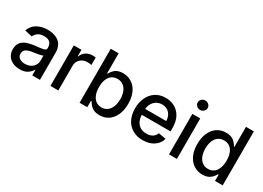

<svg xmlns="http://www.w3.org/2000/svg" viewBox="-16 -1492 3072 2240"><g transform="rotate(30 1520.5 -372.0)"><path d="M255 -317.1Q291.9 -321.4 318 -324.2Q344.1 -327.1 360.6 -331.5Q377.1 -335.9 384.9 -343.9Q392.8 -351.9 392.8 -366.5V-369Q392.8 -416.9 367.4 -441.8Q342 -466.6 289.1 -466.6Q235.4 -466.6 204.9 -443.2Q174 -419.7 162.3 -390.6L62.5 -413.4Q89.1 -487.6 151.6 -520.2Q213.8 -552.6 287.6 -552.6Q303.6 -552.6 321.4 -550.8Q339.1 -549 357.1 -544.9Q375 -540.8 392.6 -534.1Q410.2 -527.3 426.1 -517Q442.5 -506.7 456 -492.5Q469.5 -478.3 479 -459.3Q488.6 -440.3 494 -416.2Q499.3 -392 499.3 -362.2V0H395.6V-74.6H391.3Q376.1 -44.4 337 -16Q298.3 12.1 230.1 12.1Q191.4 12.1 157.7 1.2Q123.9 -9.6 99.1 -30.7Q74.2 -51.8 60 -82.9Q45.8 -114 45.8 -154.1Q45.8 -185.4 54.2 -208.6Q62.5 -231.9 77.2 -248.9Q92 -266 111.9 -277.7Q131.7 -289.4 155 -297.1Q178.3 -304.7 203.8 -309.3Q229.4 -313.9 255 -317.1ZM149.9 -152.7Q149.9 -131 158.7 -115.8Q167.6 -100.5 182.4 -91.1Q197.1 -81.7 215.6 -77.4Q234 -73.2 253.2 -73.2Q286.6 -73.2 312.5 -83.5Q338.4 -93.8 356.4 -110.8Q374.3 -127.8 383.7 -150.2Q393.1 -172.6 393.1 -196.7V-267Q389.6 -263.5 380.3 -260.1Q371.1 -256.7 358.8 -253.9Q346.6 -251.1 332.6 -248.6Q318.5 -246.1 305.2 -244.1Q291.9 -242.2 280.4 -240.6Q268.8 -239 261.7 -237.9Q216.3 -232.6 182.9 -213.8Q149.9 -195.3 149.9 -152.7Z M640.6 -545.5H743.3V-458.8H748.9Q756.4 -481.5 770.2 -499.1Q784.1 -516.7 802.4 -528.8Q820.7 -540.8 842.3 -547.2Q864 -553.6 887.4 -553.6Q892.8 -553.6 899 -553.4Q905.2 -553.3 911.4 -553.1Q917.6 -552.9 923.1 -552.4Q928.6 -551.8 932.5 -551.1V-449.6Q929.3 -450.6 923.5 -451.7Q917.6 -452.8 910.2 -453.8Q902.7 -454.9 894.2 -455.4Q885.7 -456 877.1 -456Q849.8 -456 826 -447.3Q802.2 -438.6 784.6 -422.6Q767 -406.6 756.9 -383.9Q746.8 -361.2 746.8 -333.1V0H640.6Z M1033.4 -727.3H1139.6V-457H1146Q1150.9 -465.6 1157.7 -475.3Q1164.4 -485.1 1172.9 -496.4Q1181.5 -507.8 1193.4 -517.9Q1205.3 -528.1 1221.1 -535.9Q1236.9 -543.7 1257.1 -548.1Q1277.3 -552.6 1302.6 -552.6Q1368.3 -552.6 1420.5 -519.2Q1446.4 -502.5 1467 -478.3Q1487.6 -454.2 1502 -422.9Q1516.3 -391.7 1524 -353.9Q1531.6 -316.1 1531.6 -271.7Q1531.6 -184.3 1502.1 -120.4Q1471.9 -55.4 1421.5 -22.4Q1371.1 10.7 1303.6 10.7Q1275.6 10.7 1252.7 4.8Q1229.8 -1.1 1210.8 -12.8Q1191.8 -24.5 1176 -42.4Q1160.2 -60.4 1146 -84.9H1137.1V0H1033.4ZM1279.8 -79.9Q1315.7 -79.9 1342.7 -94.6Q1369.7 -109.4 1387.8 -135.3Q1405.9 -161.2 1415.1 -196.6Q1424.4 -231.9 1424.4 -272.7Q1424.4 -313.2 1415.3 -348Q1406.2 -382.8 1388.1 -408.2Q1370 -433.6 1343 -448Q1316.1 -462.4 1279.8 -462.4Q1252.8 -462.4 1231.9 -454.7Q1210.9 -447.1 1195.1 -433.8Q1179.3 -420.5 1168.3 -402.2Q1157.3 -383.9 1150.4 -362.9Q1143.5 -342 1140.4 -318.9Q1137.4 -295.8 1137.4 -272.7Q1137.4 -250 1140.6 -226.9Q1143.8 -203.8 1150.7 -182.4Q1157.7 -160.9 1168.7 -142.2Q1179.7 -123.6 1195.5 -109.7Q1211.3 -95.9 1232.2 -87.9Q1253.2 -79.9 1279.8 -79.9Z M1626.1 -269.2Q1626.1 -307.2 1633.3 -342.9Q1640.6 -378.6 1654.8 -410Q1669 -441.4 1690.2 -467.7Q1711.3 -494 1739.3 -512.8Q1767.4 -531.6 1802.2 -542.1Q1837 -552.6 1878.2 -552.6Q1911.2 -552.6 1941.4 -545.5Q1971.6 -538.4 1998 -524Q2024.5 -509.6 2046.5 -488.1Q2068.5 -466.6 2085.2 -437.5Q2119.7 -377.5 2119.7 -278.4V-240.8H1731.9Q1733 -205.3 1743.3 -175.1Q1753.6 -144.9 1772.9 -123Q1792.3 -101.2 1820.7 -89Q1849.1 -76.7 1886.7 -76.7Q1933.6 -76.7 1965.9 -96.2Q1998.2 -115.8 2012.4 -154.5L2112.9 -136.4Q2094.8 -70 2034.8 -29.5Q1974.8 11 1885.7 11Q1825.6 11 1777.5 -9.1Q1729.4 -29.1 1695.7 -65.7Q1661.9 -102.3 1644 -154.1Q1626.1 -206 1626.1 -269.2ZM1732.2 -320.3H2015.6Q2015.3 -351.2 2005.9 -377.5Q1996.4 -403.8 1978.9 -423.3Q1961.3 -442.8 1936.1 -453.8Q1910.9 -464.8 1878.9 -464.8Q1846.6 -464.8 1820.3 -453.1Q1794 -441.4 1775 -421.5Q1756 -401.6 1745 -375.4Q1734 -349.1 1732.2 -320.3Z M2237.9 0V-545.5H2344.1V0ZM2224.4 -692.8Q2224.4 -706.7 2229.9 -718.2Q2235.4 -729.8 2244.7 -738.3Q2253.9 -746.8 2266.2 -751.6Q2278.4 -756.4 2291.5 -756.4Q2305 -756.4 2317.1 -751.6Q2329.2 -746.8 2338.4 -738.3Q2347.7 -729.8 2353.2 -718.2Q2358.7 -706.7 2358.7 -692.8Q2358.7 -679.3 2353.2 -667.8Q2347.7 -656.2 2338.2 -647.7Q2328.8 -639.2 2316.8 -634.4Q2304.7 -629.6 2291.5 -629.6Q2278.4 -629.6 2266.3 -634.4Q2254.3 -639.2 2245 -647.7Q2235.8 -656.2 2230.1 -667.8Q2224.4 -679.3 2224.4 -692.8Z M2492.9 -422.9Q2523.1 -487.2 2573.9 -519.9Q2624.6 -552.6 2691.8 -552.6Q2720.2 -552.6 2743.1 -546.9Q2766 -541.2 2784.8 -529.5Q2803.6 -517.8 2819.2 -499.8Q2834.9 -481.9 2848.7 -457H2855.1V-727.3H2961.3V0H2857.6V-84.9H2848.7Q2822.8 -37.3 2785 -13.3Q2747.2 10.7 2691.1 10.7Q2625.4 10.7 2573.5 -23.1Q2521.7 -56.8 2492.4 -119.9Q2463.1 -182.9 2463.1 -271.7Q2463.1 -360.1 2492.9 -422.9ZM2714.5 -79.9Q2741.5 -79.9 2762.4 -87.9Q2783.4 -95.9 2799.2 -109.6Q2815 -123.2 2826 -141.9Q2837 -160.5 2843.9 -182Q2850.9 -203.5 2853.9 -226.7Q2856.9 -250 2856.9 -272.7Q2856.9 -307.5 2849.8 -341.4Q2842.7 -375.4 2826.2 -402.3Q2809.7 -429.3 2782.3 -445.8Q2755 -462.4 2714.5 -462.4Q2678.6 -462.4 2651.6 -448Q2624.6 -433.6 2606.5 -408.2Q2588.4 -382.8 2579.4 -348Q2570.3 -313.2 2570.3 -272.7Q2570.3 -231.9 2579.5 -196.6Q2588.8 -161.2 2606.9 -135.3Q2625 -109.4 2652 -94.6Q2679 -79.9 2714.5 -79.9Z"/></g></svg>

Font: Inter P Medium
Style: Regular
Weight: 500
Designer: Rasmus Andersson
Foundry: rsms
Version: Version 3.018;git-588b23468